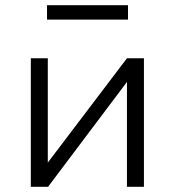

<svg xmlns="http://www.w3.org/2000/svg" viewBox="-20 -715 669 735"><path d="M98 0V-492H163V-86H158L466 -492H531V0H466V-408H471L164 0ZM160 -640V-695H470V-640Z"/></svg>

Font: Nunito Sans 8pt Light
Style: Regular
Weight: 300
Version: Version 3.101;gftools[0.9.27]